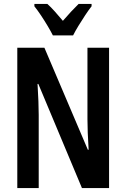

<svg xmlns="http://www.w3.org/2000/svg" viewBox="-20 -957 642 977"><path d="M535 0H397L175 -530H171Q174 -481 175.5 -441.5Q177 -402 177 -372V0H68V-714H206L427 -195H431Q428 -243 426.5 -281.5Q425 -320 425 -350V-714H535ZM249 -777Q239 -797 223 -824Q207 -851 189 -878Q171 -905 155 -925V-937H221Q239 -921 259 -898.5Q279 -876 300 -851Q324 -879 341.5 -897.5Q359 -916 380 -937H446V-925Q431 -906 413.5 -879.5Q396 -853 379.5 -826Q363 -799 352 -777Z"/></svg>

Font: Noto Sans Thai Looped ExtraCondensed SemiBold
Style: Regular
Weight: 600
Width: 2
Designer: Sasikarn Vongin, Ben Mitchell
Foundry: The Fontpad Ltd
Version: Version 1.001; ttfautohint (v1.8.4.7-5d5b)